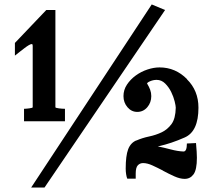

<svg xmlns="http://www.w3.org/2000/svg" viewBox="-20 -814 930 863"><path d="M229 -332Q229 -329 244.5 -327Q260 -325 272 -325V-269H88V-325Q97 -325 112 -327Q127 -329 127 -332V-608Q127 -616 123 -616Q118 -616 109.5 -611Q101 -606 90.5 -598Q80 -590 68.5 -581Q57 -572 47 -564V-621L188 -769H229ZM662 -794 722 -769 180 29H120ZM697 -511Q769 -511 821 -458H820Q872 -407 872 -330Q872 -223 810 -196Q749 -169 694 -157Q692 -156 689 -156Q715 -151 747 -142.5Q779 -134 805 -133Q820 -133 820 -169L861 -171Q863 -149 864 -132.5Q865 -116 865 -105Q865 -51 850 -30.5Q835 -10 810 -10Q789 -10 763.5 -21.5Q738 -33 712 -47H713Q688 -60 665 -70.5Q642 -81 623 -81Q609 -81 599.5 -71Q590 -61 590 -34V-11H552Q549 -18 547 -30.5Q545 -43 545 -56Q545 -114 556 -143Q567 -172 593 -183L592 -182Q619 -194 650 -200.5Q681 -207 707 -219.5Q733 -232 751 -256.5Q769 -281 770 -330Q770 -338 765 -358.5Q760 -379 749.5 -400.5Q739 -422 722.5 -438.5Q706 -455 684 -455Q669 -455 655 -449Q641 -443 641 -438L642 -437Q650 -424 655 -410.5Q660 -397 660 -382Q660 -353 642 -332Q624 -311 597 -311Q571 -311 553 -332Q535 -353 535 -382Q535 -410 550.5 -433.5Q566 -457 590 -474.5Q614 -492 642.5 -501.5Q671 -511 697 -511Z"/></svg>

Font: CatShop
Style: Regular
Weight: 400
Designer: Peter Wiegel
Foundry: Peter Wiegel
Version: Version 1.000 2009 initial release